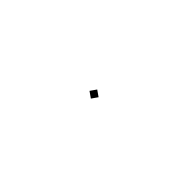

<svg xmlns="http://www.w3.org/2000/svg" viewBox="-24 -24 49 49"><g transform="rotate(-10 0.0 0.0)"><path d="M-1 1H1V-1H-1Z"/></g></svg>

Font: Reem Kufi
Style: Regular
Weight: 400
Designer: Khaled Hosny
Version: Version 0.007